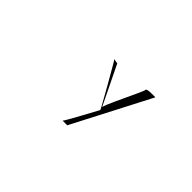

<svg xmlns="http://www.w3.org/2000/svg" viewBox="-44 -463 641 641"><g transform="rotate(45 276.0 -143.0)"><path d="M232 -275C232 -278 322 -120 320 -120C320 -120 259 -6 256 -6C256 -6 280 -6 278 -6L420 -280C413 -280 378 -282 379 -274C380 -266 310 -130 318 -130L250 -270C253 -270 232 -272 232 -275Z"/></g></svg>

Font: pokerface
Style: Regular
Weight: 400
Version: Version 1